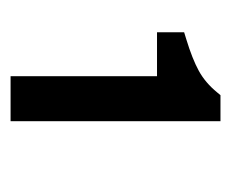

<svg xmlns="http://www.w3.org/2000/svg" viewBox="-56 -782 427 354"><g transform="rotate(90 157.0 -605.5)"><path d="M156 -799H204V-412H121V-682H40V-732L53 -736Q89 -747 111 -759Q133 -771 151 -793Z"/></g></svg>

Font: Be Vietnam Pro Variable Thin
Style: Regular
Weight: 100
Designer: Lam Bao, Tony Le, Vietanh Nguyen
Foundry: Yellow Type Foundry
Version: Version 1.002